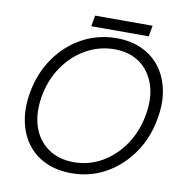

<svg xmlns="http://www.w3.org/2000/svg" viewBox="-88 -891 949 987"><g transform="rotate(10 386.0 -397.5)"><path d="M349 12Q274 12 215.5 -14.5Q157 -41 119.5 -90Q82 -139 68 -206Q54 -273 67 -354Q85 -460 140.5 -540.5Q196 -621 278.5 -666.5Q361 -712 459 -712Q534 -712 592 -685Q650 -658 687 -609Q724 -560 738 -493Q752 -426 738 -346Q721 -241 665 -160Q609 -79 527.5 -33.5Q446 12 349 12ZM351 -46Q431 -46 499 -85.5Q567 -125 613.5 -194.5Q660 -264 675 -354Q690 -442 667 -509.5Q644 -577 590.5 -615.5Q537 -654 458 -654Q378 -654 308.5 -614.5Q239 -575 192 -505.5Q145 -436 130 -346Q116 -258 139 -190.5Q162 -123 217 -84.5Q272 -46 351 -46ZM319 -750 329 -807H629L619 -750Z"/></g></svg>

Font: Figtree Light Light
Style: Italic
Weight: 300
Italic angle: -9.5°
Version: Version 2.000